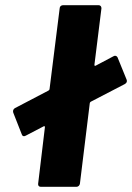

<svg xmlns="http://www.w3.org/2000/svg" viewBox="-20 -720 509 740"><path d="M468 -413 433 -499C430 -505 423 -507 417 -503L349 -467C346 -465 343 -467 344 -471L371 -688C371 -695 367 -700 360 -700H223C216 -700 210 -695 210 -688L171 -377C171 -375 170 -373 167 -371L37 -303C31 -299 29 -293 31 -286L64 -202C66 -195 72 -193 79 -197L148 -233C151 -235 154 -233 153 -229L127 -12C126 -5 130 0 137 0H275C281 0 287 -5 288 -12L326 -322C326 -324 327 -326 330 -328L461 -396C468 -400 471 -406 468 -413Z"/></svg>

Font: Barlow ExtraBold
Style: Italic
Weight: 800
Italic angle: -7°
Designer: Jeremy Tribby
Foundry: Tribby Type
Version: Version 1.422;hotconv 1.0.109;makeotfexe 2.5.65596